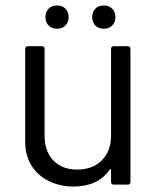

<svg xmlns="http://www.w3.org/2000/svg" viewBox="-20 -675 579 702"><path d="M386 -496Q386 -506 396 -506H447Q457 -506 457 -496V-10Q457 0 447 0H396Q386 0 386 -10V-53Q386 -55 384.5 -55.5Q383 -56 383 -56Q382 -56 381 -55Q339 7 248 7Q200 7 159.5 -12.5Q119 -32 95.5 -69Q72 -106 72 -158V-496Q72 -506 82 -506H133Q143 -506 143 -496V-179Q143 -122 175 -88.5Q207 -55 262 -55Q319 -55 352.5 -89Q386 -123 386 -179ZM360 -570Q340 -570 328.5 -582Q317 -594 317 -612Q317 -631 328.5 -643Q340 -655 360 -655Q379 -655 390.5 -643Q402 -631 402 -612Q402 -594 390.5 -582Q379 -570 360 -570ZM189 -570Q169 -570 157.5 -582Q146 -594 146 -612Q146 -631 157.5 -643Q169 -655 189 -655Q208 -655 219.5 -643Q231 -631 231 -612Q231 -594 219.5 -582Q208 -570 189 -570Z"/></svg>

Font: LinhAnh
Style: Regular
Weight: 400
Designer: Jeremy Tribby
Foundry: Tribby Type
Version: Version 1.408